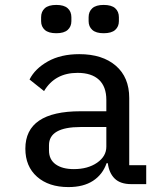

<svg xmlns="http://www.w3.org/2000/svg" viewBox="-20 -748 680 780"><path d="M418 -85H413Q397 -39 358 -13.5Q319 12 258 12Q178 12 130.5 -30Q83 -72 83 -144Q83 -296 307 -296H412V-342Q412 -396 382 -424Q352 -452 295 -452Q203 -452 159 -378L100 -425Q122 -469 174.5 -498.5Q227 -528 302 -528Q396 -528 450.5 -481Q505 -434 505 -350V-77H574V0H513Q469 0 446 -22.5Q423 -45 418 -85ZM280 -61Q337 -61 374.5 -87Q412 -113 412 -152V-232H308Q179 -232 179 -158V-137Q179 -100 206 -80.5Q233 -61 280 -61ZM147 -662V-678Q147 -701 162 -714.5Q177 -728 209 -728Q240 -728 255 -714.5Q270 -701 270 -678V-662Q270 -640 255 -626.5Q240 -613 209 -613Q177 -613 162 -626.5Q147 -640 147 -662ZM340 -678Q340 -701 355 -714.5Q370 -728 401 -728Q433 -728 448 -714.5Q463 -701 463 -678V-662Q463 -640 448 -626.5Q433 -613 401 -613Q370 -613 355 -626.5Q340 -640 340 -662Z"/></svg>

Font: Writer
Style: Regular
Weight: 400
Monospace: yes
Designer: Mike Abbink, Paul van der Laan, Pieter van Rosmalen
Foundry: Bold Monday
Version: Version 2.001 2020